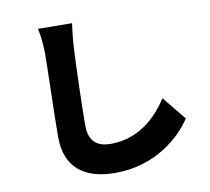

<svg xmlns="http://www.w3.org/2000/svg" viewBox="-92 -906 1183 1084"><g transform="rotate(-10 500.0 -364.5)"><path d="M389 -801 194 -803C204 -758 209 -703 209 -649C209 -574 200 -306 200 -180C200 -5 309 74 484 74C717 74 866 -64 928 -160L818 -295C745 -183 640 -92 485 -92C417 -92 362 -122 362 -218C362 -328 369 -544 374 -649C376 -693 382 -754 389 -801Z"/></g></svg>

Font: Noto Sans TC Black
Style: Regular
Weight: 900
Designer: Ryoko NISHIZUKA 西塚涼子 (kana, bopomofo & ideographs); Paul D. Hunt (Latin, Greek & Cyrillic); Sandoll Communications 산돌커뮤니
Foundry: Adobe
Version: Version 2.004;hotconv 1.0.118;makeotfexe 2.5.65603